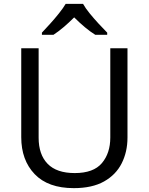

<svg xmlns="http://www.w3.org/2000/svg" viewBox="-20 -964 771 994"><path d="M640 -252Q640 -178 610 -118.5Q580 -59 518.5 -24.5Q457 10 362 10Q229 10 159.5 -62.5Q90 -135 90 -254V-714H180V-251Q180 -164 226.5 -116Q273 -68 367 -68Q464 -68 507.5 -119.5Q551 -171 551 -252V-714H640ZM410 -944Q422 -922 444.5 -894.5Q467 -867 491.5 -840.5Q516 -814 535 -795V-784H473Q447 -800 419 -823.5Q391 -847 364 -874Q337 -847 310 -824Q283 -801 257 -784H197V-795Q216 -815 239.5 -841Q263 -867 285 -894.5Q307 -922 320 -944Z"/></svg>

Font: Noto Sans Batak
Style: Regular
Weight: 400
Designer: Monotype Design Team
Foundry: Monotype Imaging Inc.
Version: Version 2.002; ttfautohint (v1.8.4.7-5d5b)